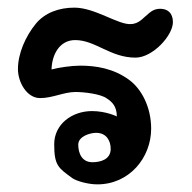

<svg xmlns="http://www.w3.org/2000/svg" viewBox="-20 -478 503 503"><path d="M376 -141C376 -197 351 -245 318 -269C277 -299 231 -306 190 -306C167 -306 133 -301 115 -296C116 -335 136 -373 177 -373C230 -373 269 -327 335 -327C380 -327 433 -385 433 -420C433 -445 418 -455 400 -455C382 -455 373 -446 362 -436C358 -434 344 -415 323 -415C291 -412 229 -458 175 -458C135 -458 98 -445 74 -416C47 -383 27 -338 27 -297C27 -263 50 -221 85 -221C118 -221 147 -237 178 -237C200 -237 244 -232 260 -220C274 -211 286 -199 286 -173C286 -173 258 -187 221 -187C169 -187 122 -153 122 -100C122 -44 133 -38 170 -11C180 -4 210 5 235 5C319 5 376 -65 376 -141ZM222 -53C195 -53 185 -76 185 -99C185 -121 216 -130 232 -130C259 -130 270 -109 270 -88C270 -60 243 -53 222 -53Z"/></svg>

Font: Itim
Style: Regular
Weight: 400
Designer: CadsonDemak Team
Foundry: Pablo Impallari
Version: Version 1.002;PS 001.002;hotconv 1.0.88;makeotf.lib2.5.64775